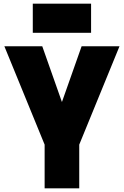

<svg xmlns="http://www.w3.org/2000/svg" viewBox="-20 -1034 680 1054"><path d="M480 -854ZM480 -854H160V-1014H480ZM415 0H225V-240L4 -780H212L320 -474L428 -780H636L415 -240Z"/></svg>

Font: Tanohe Sans Black
Style: Regular
Weight: 900
Designer: Village Type and Design LLC & Cristiano Sobral
Foundry: Cooper Hewitt Smithsonian Design Museum
Version: Version 1.00;March 11, 2020;FontCreator 12.0.0.2522 64-bit; 